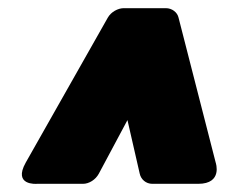

<svg xmlns="http://www.w3.org/2000/svg" viewBox="-20 -768 550 470"><path d="M292 -474 322 -343C325 -329 337 -318 353 -318H465C526 -318 508 -370 508 -370L417 -725C414 -738 401 -748 386 -748H283C269 -748 252 -739 244 -725L43 -370C11 -313 70 -318 70 -318H183C198 -318 214 -328 222 -343Z"/></svg>

Font: Asimov Print
Style: EIt
Weight: 500
Designer: Google
Version: Version 2.000980; 2014